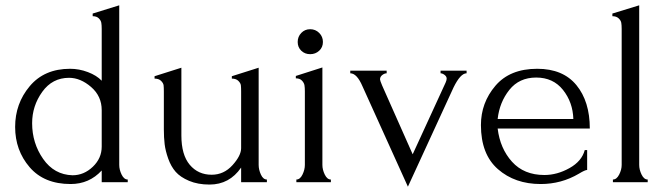

<svg xmlns="http://www.w3.org/2000/svg" viewBox="-20 -686 2510 723"><path d="M461 0H363V-44Q316 7 246 7Q146 7 91.5 -56.5Q37 -120 37 -208Q37 -296 92 -361.5Q147 -427 244 -427Q278 -427 311 -414.5Q344 -402 363 -382V-577Q363 -591 361.5 -600Q360 -609 352 -617Q344 -625 329 -625V-635L429 -666V-65Q429 -47 438 -28.5Q447 -10 461 -10ZM253 -26Q296 -26 329.5 -58Q363 -90 363 -134V-271Q363 -324 323 -358.5Q283 -393 240 -393Q177 -393 139 -340Q101 -287 101 -222Q101 -147 142.5 -87.5Q184 -28 253 -26Z M954 -431V-65Q954 -47 962.5 -28.5Q971 -10 985 -10V0H888V-55Q844 9 769 9Q725 9 692 -5Q659 -19 641.5 -39Q624 -59 613.5 -88.5Q603 -118 600 -143Q597 -168 597 -198V-341Q597 -357 596 -365Q595 -373 586.5 -381.5Q578 -390 562 -390V-399L663 -431V-176Q663 -103 694.5 -65.5Q726 -28 777 -28Q823 -28 855.5 -64Q888 -100 888 -128V-341Q888 -357 887 -365Q886 -373 877.5 -381.5Q869 -390 853 -390V-399Z M1226 0H1096V-10Q1110 -10 1119 -28.5Q1128 -47 1128 -65V-342Q1128 -356 1126.5 -365Q1125 -374 1117 -382.5Q1109 -391 1094 -391V-400L1194 -432V-65Q1194 -47 1203 -28.5Q1212 -10 1226 -10ZM1114.5 -495Q1101 -508 1101 -528Q1101 -548 1114.5 -562Q1128 -576 1148 -576Q1168 -576 1182 -562Q1196 -548 1196 -528Q1196 -508 1182 -495Q1168 -482 1148 -482Q1128 -482 1114.5 -495Z M1639 -420H1737V-410Q1714 -410 1688 -357L1516 17L1345 -361Q1324 -410 1299 -410V-420H1436V-410Q1428 -410 1419.5 -403.5Q1411 -397 1411 -387Q1411 -383 1419 -364L1534 -105L1658 -375Q1662 -384 1662 -390Q1662 -398 1654 -404Q1646 -410 1639 -410Z M2201 -202H1854Q1863 -127 1908 -77Q1953 -27 2030 -27Q2078 -27 2124.5 -53Q2171 -79 2182 -121H2191V-46Q2183 -46 2160 -32Q2094 7 2016 7Q1919 7 1855 -49Q1791 -105 1791 -215Q1791 -299 1845.5 -363Q1900 -427 2003 -427Q2100 -427 2150.5 -365.5Q2201 -304 2201 -202ZM1854 -238H2139Q2137 -301 2100 -347.5Q2063 -394 1999 -394Q1935 -394 1898 -347.5Q1861 -301 1854 -238Z M2419 0H2288V-10Q2302 -10 2311.5 -28.5Q2321 -47 2321 -65V-577Q2321 -591 2319.5 -600Q2318 -609 2309.5 -617Q2301 -625 2286 -625V-635L2387 -666V-65Q2387 -47 2396 -28.5Q2405 -10 2419 -10Z"/></svg>

Font: Forum
Style: Regular
Weight: 400
Designer: Denis Masharov
Foundry: Denis Masharov
Version: Version 1.000